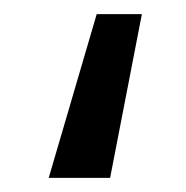

<svg xmlns="http://www.w3.org/2000/svg" viewBox="-20 -252 263 272"><path d="M181 -232 136 0H49L117 -232Z"/></svg>

Font: Cairo
Style: Regular
Weight: 400
Designer: Mohamed Gaber, Accademia di Belle Arti di Urbino
Foundry: Kief Type Foundry, Accademia di Belle Arti di Urbino
Version: Version 3.120